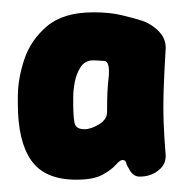

<svg xmlns="http://www.w3.org/2000/svg" viewBox="-20 -726 302 312"><path d="M104 -434Q53 -434 31 -465Q9 -496 9 -557V-569Q9 -598 19.5 -629.5Q30 -661 56.5 -683.5Q83 -706 132 -706Q158 -706 177 -701.5Q196 -697 212 -692Q228 -686 239.5 -673.5Q251 -661 249 -643Q247 -611 246 -581Q245 -551 246 -525.5Q247 -500 249 -477Q251 -460 238 -449.5Q225 -439 207 -439Q196 -439 190 -451Q186 -457 185 -461.5Q184 -466 179 -466Q175 -466 168 -458Q161 -450 146.5 -442Q132 -434 104 -434ZM117 -516Q128 -516 141 -524Q154 -532 154 -544Q154 -563 154.5 -575Q155 -587 157 -605Q158 -627 149 -627Q145 -627 140.5 -627.5Q136 -628 132 -628Q118 -628 111 -617Q104 -606 101.5 -592.5Q99 -579 99 -569V-557Q99 -538 101 -527Q103 -516 117 -516Z"/></svg>

Font: Winky Sans ExtraBold
Style: Regular
Weight: 800
Designer: Simon Atzbach
Foundry: typofactur
Version: Version 1.205